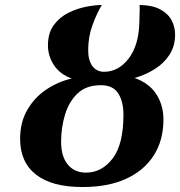

<svg xmlns="http://www.w3.org/2000/svg" viewBox="-20 -743 725 773"><path d="M312 10Q189 10 125 -40Q61 -90 61 -184Q61 -252 91 -302.5Q121 -353 168.5 -384Q216 -415 269 -427Q221 -444 197 -481Q173 -518 173 -560Q173 -610 196.5 -642Q220 -674 255.5 -691.5Q291 -709 327.5 -716Q364 -723 390 -723Q369 -688 352 -641Q335 -594 335 -541Q335 -500 352 -477Q369 -454 399 -454Q457 -454 498 -507.5Q539 -561 541 -653Q541 -668 542 -690Q543 -712 542 -723Q595 -722 626.5 -704.5Q658 -687 671.5 -660Q685 -633 685 -604Q685 -558 663 -523.5Q641 -489 604 -465.5Q567 -442 522 -429Q581 -408 609.5 -363.5Q638 -319 638 -262Q638 -179 599.5 -118Q561 -57 488.5 -23.5Q416 10 312 10ZM326 -48Q390 -48 433.5 -105Q477 -162 477 -281Q477 -334 456 -367Q435 -400 386 -400Q327 -400 292 -366.5Q257 -333 241.5 -280.5Q226 -228 226 -173Q226 -113 253 -80.5Q280 -48 326 -48Z"/></svg>

Font: Noto Serif ExtraCondensed ExtraBold
Style: Italic
Weight: 800
Width: 2
Italic angle: -12°
Designer: Monotype Design Team
Foundry: Monotype Imaging Inc.
Version: Version 2.013